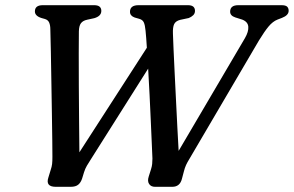

<svg xmlns="http://www.w3.org/2000/svg" viewBox="-20 -720 1132 740"><path d="M867 -675Q867 -700 898.5 -700H1065Q1081 -700 1086.8 -694.2Q1092.5 -688.5 1092.5 -678.5Q1092.5 -661 1066.5 -651L1049.5 -644.5Q1031.5 -637.5 1015.2 -618Q999 -598.5 978 -564L710 -107.5Q702.5 -95.5 697.2 -84.2Q692 -73 688.5 -58.5L681.5 -32Q674 0 644 0H577.5Q562 0 554.8 -10.8Q547.5 -21.5 553 -39L562 -67.5Q565.5 -78.5 566.5 -88.2Q567.5 -98 567.5 -109Q566.5 -129 565 -167Q563.5 -205 561.2 -253.5Q559 -302 556.5 -354.2Q554 -406.5 551 -455.5L330.5 -106.5Q321 -92 314.8 -81.2Q308.5 -70.5 304 -56.5L296.5 -32Q291.5 -16.5 281.5 -8.2Q271.5 0 252.5 0H195Q154.5 0 166.5 -36L175.5 -65.5Q179.5 -77 180.8 -87.8Q182 -98.5 182 -115Q182 -133 181.5 -178.5Q181 -224 180 -283.5Q179 -343 178 -405.5Q177 -468 176 -521.2Q175 -574.5 174 -606.5Q174 -622.5 169.5 -633Q165 -643.5 152.5 -647L140 -650.5Q114.5 -658.5 114.5 -676Q114.5 -700 145 -700H343Q370.5 -700 370.5 -678Q370.5 -658 343.5 -650L316 -644Q299.5 -640.5 292 -630.5Q284.5 -620.5 284 -599Q283.5 -570.5 283.5 -515Q283.5 -459.5 283.8 -391.5Q284 -323.5 284.8 -255.5Q285.5 -187.5 286 -133L546 -536Q543.5 -578 541 -601.5Q539 -623.5 534.2 -633.8Q529.5 -644 516.5 -647.5L499 -652.5Q481 -659 481 -674.5Q481 -700 514 -700H704.5Q731.5 -700 731.5 -678Q731.5 -668 724.5 -661.2Q717.5 -654.5 707.5 -650.5L674.5 -643.5Q657 -639 651.2 -627Q645.5 -615 646.5 -590.5Q647 -571 648.8 -532Q650.5 -493 653 -442.2Q655.5 -391.5 658.2 -336.8Q661 -282 663.5 -230.5Q666 -179 668.5 -138.5L924 -573Q938.5 -598 937 -617Q935.5 -636 913.5 -644.5L886.5 -653Q867 -659.5 867 -675Z"/></svg>

Font: Fraunces 9pt Soft
Style: Italic
Weight: 400
Italic angle: -16°
Version: Version 1.000;[0bf87f6ff]